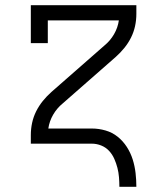

<svg xmlns="http://www.w3.org/2000/svg" viewBox="-20 -550 640 735"><path d="M437 165Q437 147 435.5 128.5Q434 110 429.5 92.5Q425 75 417.5 58Q410 41 397.5 27.5Q385 14 367.5 7Q350 0 332 0H98V-33Q98 -57 103 -80Q108 -103 118.5 -124Q129 -145 144 -163.5Q159 -182 177 -198L380 -376Q402 -394 416.5 -419Q431 -444 435 -472H163V-385H98V-530H502V-497Q502 -473 497 -450Q492 -427 481.5 -406Q471 -385 456 -366.5Q441 -348 423 -332L220 -154Q198 -136 183.5 -111Q169 -86 165 -58H332Q358 -58 384 -50.5Q410 -43 430.5 -26.5Q451 -10 465.5 12.5Q480 35 488 60.5Q496 86 499 112.5Q502 139 502 165Z"/></svg>

Font: Iosevka Curly Slab LtEx
Style: Regular
Weight: 300
Width: 7
Monospace: yes
Designer: Belleve Invis
Foundry: Belleve Invis
Version: Version 11.1.0; ttfautohint (v1.8.3)